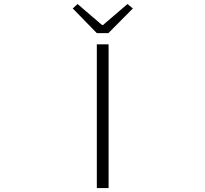

<svg xmlns="http://www.w3.org/2000/svg" viewBox="-20 -953 1040 973"><path d="M470.7 0V-728.5H530.3V0ZM470.7 -785.2 348.6 -910.2 373 -932.6 497.1 -826.2H502L626 -932.6L653.3 -910.2L529.3 -785.2Z"/></svg>

Font: GenEi Gothic M Light
Style: Regular
Weight: 300
Designer: o_tamon (Modified); [Source Han Sans]
Ryoko NISHIZUKA  (kana & ideographs); Paul D. Hunt (Latin, Greek & Cyrillic); Wenl
Version: Version 1.1a;Original Version 1.004